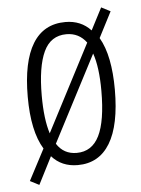

<svg xmlns="http://www.w3.org/2000/svg" viewBox="-50 -626 541 738"><g transform="rotate(-5 221.0 -256.5)"><path d="M393 -267Q393 -130 350.5 -60Q308 10 226 10Q164 10 126 -33L72 73L37 55L100 -65Q57 -135 57 -268Q57 -403 99.5 -472.5Q142 -542 226 -542Q286 -542 324 -501L368 -586L403 -568L352 -469Q373 -433 383 -382Q393 -331 393 -267ZM111 -268Q111 -177 129 -121L303 -456Q274 -495 226 -495Q165 -495 138 -437Q111 -379 111 -268ZM341 -267Q341 -358 322 -412L149 -79Q176 -37 226 -37Q285 -37 313 -93.5Q341 -150 341 -267Z"/></g></svg>

Font: Noto Sans Ethiopic ExtraCondensed Light
Style: Regular
Weight: 300
Width: 2
Designer: Monotype Design Team
Foundry: Monotype Imaging Inc.
Version: Version 2.102; ttfautohint (v1.8.4.7-5d5b)